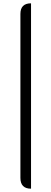

<svg xmlns="http://www.w3.org/2000/svg" viewBox="-20 -858 309 1157"><path d="M167 279Q103 279 103 214V-774Q103 -838 167 -838V279Z"/></svg>

Font: Swei Toothpaste CJK TC
Style: Regular
Weight: 400
Version: Version 1.0